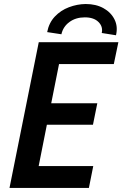

<svg xmlns="http://www.w3.org/2000/svg" viewBox="-20 -928 604 948"><path d="M26.9 0 171.4 -719.7H564.5L542 -611.8H271.5L232.9 -418H460.4L439 -312H211.4L170.9 -107.9H440.4L418.9 0ZM552.7 -753.9 482.4 -765.1Q489.3 -796.4 466.3 -819.3Q443.4 -842.3 398.9 -842.3Q354 -842.3 322.8 -819.3Q291.5 -796.4 283.2 -758.8L212.9 -769.5Q221.7 -815.4 250.7 -846.2Q279.8 -877 320.3 -892.3Q360.8 -907.7 403.3 -908.2Q453.6 -908.2 490.7 -887.7Q527.8 -867.2 545.4 -832Q563 -796.9 552.7 -753.9Z"/></svg>

Font: Reddit Sans SemiBold
Style: Italic
Weight: 600
Italic angle: -11.25°
Designer: Stephen Hutchings
Version: Version 1.013